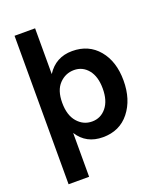

<svg xmlns="http://www.w3.org/2000/svg" viewBox="-185 -912 1065 1278"><g transform="rotate(-20 348.0 -273.0)"><path d="M75.2 252.9V-798.8H220.7V-474.6Q283.2 -572.3 399.9 -572.3Q516.6 -572.3 585.9 -489.3Q655.3 -406.2 655.3 -271.5Q655.3 -136.7 586.4 -49.8Q517.6 37.1 398.9 37.1Q280.3 37.1 220.7 -57.6V252.9ZM264.2 -404.3Q220.7 -359.4 220.7 -271Q220.7 -182.6 262.7 -134.3Q304.7 -85.9 366.2 -85.9Q427.7 -85.9 467.3 -134.3Q506.8 -182.6 506.8 -268.1Q506.8 -353.5 467.8 -401.4Q428.7 -449.2 368.2 -449.2Q307.6 -449.2 264.2 -404.3Z"/></g></svg>

Font: GenEi M Gothic v2 Bold
Style: Regular
Weight: 700
Version: Version 2.0